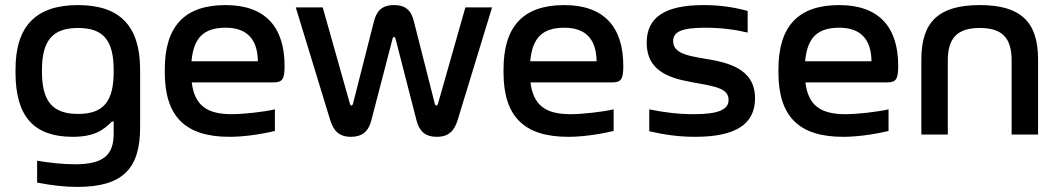

<svg xmlns="http://www.w3.org/2000/svg" viewBox="-20 -529 4151 755"><path d="M41 -256V-244C41 -70 114 9 266 9C348 9 386 -16 420 -51H427V-4C427 80 388 117 275 117C230 117 172 111 126 103V189C184 200 233 206 284 206C464 206 531 133 531 -28V-255C531 -426 452 -509 287 -509C122 -509 41 -427 41 -256ZM145 -247V-253C145 -370 187 -419 287 -419C387 -419 427 -370 427 -253V-247C427 -130 387 -81 287 -81C187 -81 145 -130 145 -247Z M1099 -270C1099 -422 1024 -509 867 -509C707 -509 628 -427 628 -256V-244C628 -71 709 9 882 9C934 9 997 1 1061 -14V-99C1017 -89 939 -80 891 -80C792 -80 745 -116 734 -205H1055C1091 -205 1099 -218 1099 -270ZM733 -288C741 -380 781 -420 867 -420C953 -420 993 -373 994 -288Z M1440 -55 1524 -378C1525 -385 1533 -385 1535 -378L1618 -55C1629 -13 1652 9 1698 9C1745 9 1766 -15 1779 -55L1915 -500H1810L1702 -120C1700 -115 1698 -114 1696 -114C1694 -114 1692 -115 1690 -120L1607 -447C1598 -482 1580 -509 1530 -509C1479 -509 1461 -483 1451 -447L1368 -121C1366 -115 1364 -114 1363 -114C1360 -114 1358 -115 1356 -121L1249 -500H1143L1279 -55C1292 -15 1313 9 1360 9C1404 9 1429 -12 1440 -55Z M2431 -270C2431 -422 2356 -509 2199 -509C2039 -509 1960 -427 1960 -256V-244C1960 -71 2041 9 2214 9C2266 9 2329 1 2393 -14V-99C2349 -89 2271 -80 2223 -80C2124 -80 2077 -116 2066 -205H2387C2423 -205 2431 -218 2431 -270ZM2065 -288C2073 -380 2113 -420 2199 -420C2285 -420 2325 -373 2326 -288Z M2727 -201C2801 -188 2845 -178 2845 -136C2845 -98 2805 -80 2709 -80C2648 -80 2591 -87 2533 -99V-13C2593 1 2649 9 2714 9C2868 9 2949 -38 2949 -142C2949 -265 2833 -285 2741 -300C2684 -310 2627 -320 2627 -367C2627 -403 2658 -420 2753 -420C2815 -420 2869 -413 2920 -401V-486C2864 -501 2811 -509 2747 -509C2596 -509 2523 -462 2523 -361C2523 -230 2648 -216 2727 -201Z M3512 -270C3512 -422 3437 -509 3280 -509C3120 -509 3041 -427 3041 -256V-244C3041 -71 3122 9 3295 9C3347 9 3410 1 3474 -14V-99C3430 -89 3352 -80 3304 -80C3205 -80 3158 -116 3147 -205H3468C3504 -205 3512 -218 3512 -270ZM3146 -288C3154 -380 3194 -420 3280 -420C3366 -420 3406 -373 3407 -288Z M3603 -295V0H3707V-291C3707 -380 3745 -419 3833 -419C3921 -419 3958 -380 3958 -291V0H4062V-295C4062 -444 3993 -509 3833 -509C3672 -509 3603 -444 3603 -295Z"/></svg>

Font: LT Wave Text Medium
Style: Regular
Weight: 500
Designer: Daniel Lyons
Version: Version 2.5 (Glyphs App)